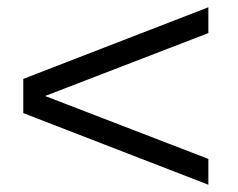

<svg xmlns="http://www.w3.org/2000/svg" viewBox="-20 -518 655 528"><path d="M553 -10 44 -207V-301L553 -498V-427L104 -254L553 -81Z"/></svg>

Font: Chivo ExtraLight
Style: Regular
Weight: 250
Designer: Hector Gatti
Foundry: Omnibus-Type
Version: Version 2.002